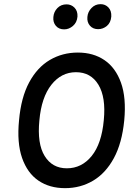

<svg xmlns="http://www.w3.org/2000/svg" viewBox="-20 -916 646 948"><path d="M301 13Q224.5 13 169.8 -24.2Q115 -61.5 89 -136.2Q63 -211 74 -322Q84 -435 124 -509.2Q164 -583.5 226.2 -620Q288.5 -656.5 364.5 -656.5Q441 -656.5 496 -619Q551 -581.5 577.5 -507.2Q604 -433 593.5 -322Q582.5 -209.5 542.2 -135.2Q502 -61 439.8 -24Q377.5 13 301 13ZM310 -85Q383.5 -85 432.8 -146Q482 -207 492.5 -323Q503.5 -435.5 466 -497.5Q428.5 -559.5 355 -559.5Q282.5 -559.5 233.5 -497.2Q184.5 -435 174.5 -322Q163 -206.5 200.5 -145.8Q238 -85 310 -85ZM297 -771Q270.5 -771 255.8 -788.5Q241 -806 243.5 -832Q245.5 -857.5 263.2 -876Q281 -894.5 308.5 -894.5Q332 -894.5 348 -878Q364 -861.5 362.5 -834Q360 -805 340.2 -788Q320.5 -771 297 -771ZM464.5 -772Q439 -772 424 -789.2Q409 -806.5 411.5 -832.5Q413.5 -857.5 431.8 -876.5Q450 -895.5 476.5 -895.5Q500 -895.5 515.5 -879Q531 -862.5 529.5 -834.5Q527 -804 507.8 -788Q488.5 -772 464.5 -772Z"/></svg>

Font: Karla SemiBold
Style: Italic
Weight: 600
Italic angle: -8°
Designer: Jonathan Pinhorn
Version: Version 2.004;gftools[0.9.33]